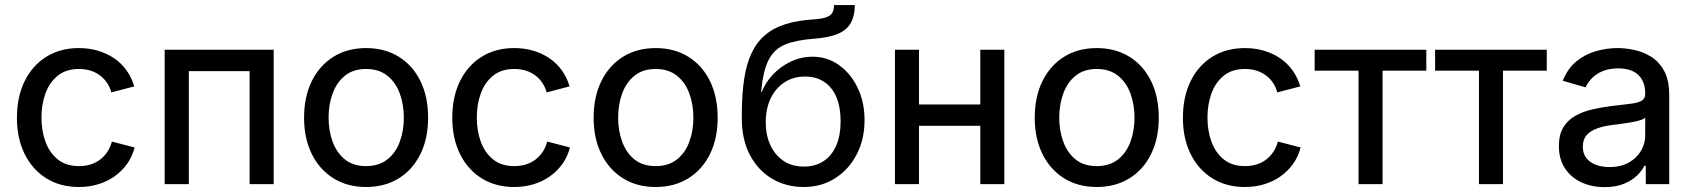

<svg xmlns="http://www.w3.org/2000/svg" viewBox="-20 -748 6875 780"><path d="M300.3 11.7Q225.1 11.7 168.5 -23.4Q111.8 -58.6 80.3 -122.1Q48.8 -185.5 48.8 -269.5Q48.8 -355 80.3 -418.7Q111.8 -482.4 168.5 -517.6Q225.1 -552.7 300.3 -552.7Q341.8 -552.7 377.9 -542Q414.1 -531.2 443.4 -511.5Q472.7 -491.7 493.7 -462.6Q514.6 -433.6 525.4 -397L432.1 -372.6Q426.8 -393.6 415 -411.1Q403.3 -428.7 386.5 -441.4Q369.6 -454.1 348.1 -460.9Q326.7 -467.8 300.8 -467.8Q248.5 -467.8 214.8 -440.7Q181.2 -413.6 164.8 -368.7Q148.4 -323.7 148.4 -270Q148.4 -216.8 164.8 -172.1Q181.2 -127.4 214.8 -100.3Q248.5 -73.2 300.8 -73.2Q327.1 -73.2 349.1 -80.3Q371.1 -87.4 388.2 -100.8Q405.3 -114.3 417 -132.6Q428.7 -150.9 434.6 -172.9L526.9 -148.9Q517.1 -110.8 495.8 -81.5Q474.6 -52.2 444.8 -31.2Q415 -10.3 378.4 0.7Q341.8 11.7 300.3 11.7Z M1091.8 -545.9V0H994.1V-459H747.1V0H648.9V-545.9Z M1467.3 11.7Q1391.6 11.7 1335 -23.4Q1278.3 -58.6 1246.8 -122.1Q1215.3 -185.5 1215.3 -269.5Q1215.3 -355 1246.8 -418.7Q1278.3 -482.4 1335 -517.6Q1391.6 -552.7 1467.3 -552.7Q1543 -552.7 1599.9 -517.6Q1656.7 -482.4 1688 -418.7Q1719.2 -355 1719.2 -269.5Q1719.2 -185.5 1688 -122.1Q1656.7 -58.6 1599.9 -23.4Q1543 11.7 1467.3 11.7ZM1467.3 -73.2Q1519.5 -73.2 1553.7 -100.3Q1587.9 -127.4 1604.2 -172.4Q1620.6 -217.3 1620.6 -270Q1620.6 -322.8 1604.2 -367.9Q1587.9 -413.1 1553.7 -440.4Q1519.5 -467.8 1467.3 -467.8Q1415 -467.8 1381.3 -440.4Q1347.7 -413.1 1331.3 -368.2Q1314.9 -323.2 1314.9 -270Q1314.9 -217.3 1331.3 -172.4Q1347.7 -127.4 1381.3 -100.3Q1415 -73.2 1467.3 -73.2Z M2068.8 11.7Q1993.7 11.7 1937 -23.4Q1880.4 -58.6 1848.9 -122.1Q1817.4 -185.5 1817.4 -269.5Q1817.4 -355 1848.9 -418.7Q1880.4 -482.4 1937 -517.6Q1993.7 -552.7 2068.8 -552.7Q2110.4 -552.7 2146.5 -542Q2182.6 -531.2 2211.9 -511.5Q2241.2 -491.7 2262.2 -462.6Q2283.2 -433.6 2293.9 -397L2200.7 -372.6Q2195.3 -393.6 2183.6 -411.1Q2171.9 -428.7 2155 -441.4Q2138.2 -454.1 2116.7 -460.9Q2095.2 -467.8 2069.3 -467.8Q2017.1 -467.8 1983.4 -440.7Q1949.7 -413.6 1933.3 -368.7Q1917 -323.7 1917 -270Q1917 -216.8 1933.3 -172.1Q1949.7 -127.4 1983.4 -100.3Q2017.1 -73.2 2069.3 -73.2Q2095.7 -73.2 2117.7 -80.3Q2139.6 -87.4 2156.7 -100.8Q2173.8 -114.3 2185.5 -132.6Q2197.3 -150.9 2203.1 -172.9L2295.4 -148.9Q2285.6 -110.8 2264.4 -81.5Q2243.2 -52.2 2213.4 -31.2Q2183.6 -10.3 2147 0.7Q2110.4 11.7 2068.8 11.7Z M2643.6 11.7Q2567.9 11.7 2511.2 -23.4Q2454.6 -58.6 2423.1 -122.1Q2391.6 -185.5 2391.6 -269.5Q2391.6 -355 2423.1 -418.7Q2454.6 -482.4 2511.2 -517.6Q2567.9 -552.7 2643.6 -552.7Q2719.2 -552.7 2776.1 -517.6Q2833 -482.4 2864.3 -418.7Q2895.5 -355 2895.5 -269.5Q2895.5 -185.5 2864.3 -122.1Q2833 -58.6 2776.1 -23.4Q2719.2 11.7 2643.6 11.7ZM2643.6 -73.2Q2695.8 -73.2 2730 -100.3Q2764.2 -127.4 2780.5 -172.4Q2796.9 -217.3 2796.9 -270Q2796.9 -322.8 2780.5 -367.9Q2764.2 -413.1 2730 -440.4Q2695.8 -467.8 2643.6 -467.8Q2591.3 -467.8 2557.6 -440.4Q2523.9 -413.1 2507.6 -368.2Q2491.2 -323.2 2491.2 -270Q2491.2 -217.3 2507.6 -172.4Q2523.9 -127.4 2557.6 -100.3Q2591.3 -73.2 2643.6 -73.2Z M3245.1 11.7Q3173.8 11.7 3116.9 -21.7Q3060.1 -55.2 3026.9 -117.7Q2993.7 -180.2 2993.7 -266.6V-284.7Q2993.7 -365.7 3003.2 -427.2Q3012.7 -488.8 3033.4 -532.7Q3054.2 -576.7 3088.4 -605.7Q3122.6 -634.8 3171.9 -650.1Q3221.2 -665.5 3287.6 -669.4Q3321.3 -671.9 3338.6 -678.7Q3356 -685.5 3362.1 -697.5Q3368.2 -709.5 3368.2 -727.5H3452.6Q3452.6 -684.6 3436.8 -655.5Q3420.9 -626.5 3385.3 -611.1Q3349.6 -595.7 3289.1 -590.8Q3216.8 -585.9 3171.4 -567.9Q3126 -549.8 3102.8 -505.1Q3079.6 -460.4 3072.3 -374.5H3074.7Q3089.4 -412.6 3119.9 -445.1Q3150.4 -477.5 3192.1 -497.6Q3233.9 -517.6 3281.7 -517.6Q3340.8 -517.6 3388.4 -483.6Q3436 -449.7 3464.1 -391.6Q3492.2 -333.5 3492.2 -259.8Q3492.2 -182.1 3460.4 -120.8Q3428.7 -59.6 3372.8 -23.9Q3316.9 11.7 3245.1 11.7ZM3246.1 -71.3Q3292.5 -71.3 3325.9 -93.5Q3359.4 -115.7 3377.2 -156.7Q3395 -197.8 3395 -254.9Q3395 -312 3378.2 -352.5Q3361.3 -393.1 3328.9 -415Q3296.4 -437 3250 -437Q3203.1 -437 3167 -413.6Q3130.9 -390.1 3110.8 -348.1Q3090.8 -306.2 3090.8 -251Q3090.8 -199.2 3109.6 -158.4Q3128.4 -117.7 3163.1 -94.5Q3197.8 -71.3 3246.1 -71.3Z M3985.8 -323.7V-236.8H3689V-323.7ZM3713.4 -545.9V0H3615.7V-545.9ZM4060.1 -545.9V0H3962.4V-545.9Z M4435.5 11.7Q4359.9 11.7 4303.2 -23.4Q4246.6 -58.6 4215.1 -122.1Q4183.6 -185.5 4183.6 -269.5Q4183.6 -355 4215.1 -418.7Q4246.6 -482.4 4303.2 -517.6Q4359.9 -552.7 4435.5 -552.7Q4511.2 -552.7 4568.1 -517.6Q4625 -482.4 4656.2 -418.7Q4687.5 -355 4687.5 -269.5Q4687.5 -185.5 4656.2 -122.1Q4625 -58.6 4568.1 -23.4Q4511.2 11.7 4435.5 11.7ZM4435.5 -73.2Q4487.8 -73.2 4522 -100.3Q4556.2 -127.4 4572.5 -172.4Q4588.9 -217.3 4588.9 -270Q4588.9 -322.8 4572.5 -367.9Q4556.2 -413.1 4522 -440.4Q4487.8 -467.8 4435.5 -467.8Q4383.3 -467.8 4349.6 -440.4Q4315.9 -413.1 4299.6 -368.2Q4283.2 -323.2 4283.2 -270Q4283.2 -217.3 4299.6 -172.4Q4315.9 -127.4 4349.6 -100.3Q4383.3 -73.2 4435.5 -73.2Z M5037.1 11.7Q4961.9 11.7 4905.3 -23.4Q4848.6 -58.6 4817.1 -122.1Q4785.6 -185.5 4785.6 -269.5Q4785.6 -355 4817.1 -418.7Q4848.6 -482.4 4905.3 -517.6Q4961.9 -552.7 5037.1 -552.7Q5078.6 -552.7 5114.7 -542Q5150.9 -531.2 5180.2 -511.5Q5209.5 -491.7 5230.5 -462.6Q5251.5 -433.6 5262.2 -397L5168.9 -372.6Q5163.6 -393.6 5151.9 -411.1Q5140.1 -428.7 5123.3 -441.4Q5106.4 -454.1 5085 -460.9Q5063.5 -467.8 5037.6 -467.8Q4985.4 -467.8 4951.7 -440.7Q4918 -413.6 4901.6 -368.7Q4885.3 -323.7 4885.3 -270Q4885.3 -216.8 4901.6 -172.1Q4918 -127.4 4951.7 -100.3Q4985.4 -73.2 5037.6 -73.2Q5064 -73.2 5085.9 -80.3Q5107.9 -87.4 5125 -100.8Q5142.1 -114.3 5153.8 -132.6Q5165.5 -150.9 5171.4 -172.9L5263.7 -148.9Q5253.9 -110.8 5232.7 -81.5Q5211.4 -52.2 5181.6 -31.2Q5151.9 -10.3 5115.2 0.7Q5078.6 11.7 5037.1 11.7Z M5499 0V-460.9H5320.8V-545.9H5774.4V-460.9H5596.7V0Z M5988.3 0V-460.9H5810.1V-545.9H6263.7V-460.9H6085.9V0Z M6498.5 12.2Q6446.8 12.2 6404.8 -7.1Q6362.8 -26.4 6337.9 -63.7Q6313 -101.1 6313 -154.8Q6313 -201.7 6331.3 -231.2Q6349.6 -260.7 6380.4 -277.8Q6411.1 -294.9 6448.5 -303.5Q6485.8 -312 6524.4 -316.9Q6573.2 -322.8 6603.5 -326.4Q6633.8 -330.1 6648.7 -338.4Q6663.6 -346.7 6663.6 -366.2V-369.1Q6663.6 -401.4 6651.1 -423.8Q6638.7 -446.3 6614.5 -458.3Q6590.3 -470.2 6553.7 -470.2Q6516.6 -470.2 6490 -458.7Q6463.4 -447.3 6446.5 -429.7Q6429.7 -412.1 6421.4 -393.1L6328.6 -419.9Q6348.6 -469.7 6383.8 -498.5Q6418.9 -527.3 6462.9 -540Q6506.8 -552.7 6551.8 -552.7Q6582 -552.7 6617.9 -545.4Q6653.8 -538.1 6686.5 -518.3Q6719.2 -498.5 6740.2 -460.7Q6761.2 -422.9 6761.2 -361.3V0H6666V-74.7H6660.2Q6650.4 -54.2 6629.6 -34.2Q6608.9 -14.2 6576.4 -1Q6543.9 12.2 6498.5 12.2ZM6518.1 -69.3Q6564.5 -69.3 6596.9 -87.6Q6629.4 -106 6646.5 -135.3Q6663.6 -164.6 6663.6 -196.8V-270Q6657.7 -263.7 6640.6 -258.8Q6623.5 -253.9 6601.6 -250.2Q6579.6 -246.6 6558.8 -243.9Q6538.1 -241.2 6525.4 -239.7Q6494.6 -235.8 6468.3 -226.3Q6441.9 -216.8 6426 -199.2Q6410.2 -181.6 6410.2 -151.9Q6410.2 -124.5 6424.1 -106.4Q6438 -88.4 6462.4 -78.9Q6486.8 -69.3 6518.1 -69.3Z"/></svg>

Font: Inter Cardless
Style: Regular
Weight: 400
Designer: Rasmus Andersson
Foundry: rsms
Version: Version 4.001;git-9221beed3